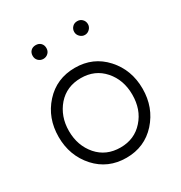

<svg xmlns="http://www.w3.org/2000/svg" viewBox="-169 -833 916 969"><g transform="rotate(-30 289.0 -349.0)"><path d="M176 -710Q158 -710 147 -699Q136 -688 136 -670Q136 -653 147 -642Q159 -630 176 -630Q193 -630 205 -642Q216 -653 216 -670Q216 -688 205 -699Q194 -710 176 -710ZM418 -710Q401 -710 390 -699Q378 -687 378 -670Q378 -654 390 -642Q402 -630 418 -630Q434 -630 446 -642Q458 -654 458 -670Q458 -687 446 -699Q435 -710 418 -710ZM290 -452Q372 -452 423 -394Q474 -336 474 -250Q474 -207 461.5 -171Q449 -135 423 -106Q372 -48 290 -48Q207 -48 156 -106Q105 -165 105 -250Q105 -293 118 -329Q131 -365 156 -394Q207 -452 290 -452ZM290 -512Q183 -512 114 -436Q45 -360 45 -250Q45 -141 114 -64Q183 12 290 12Q396 12 465 -64Q534 -141 534 -250Q534 -360 465 -436Q396 -512 290 -512Z"/></g></svg>

Font: Unageo
Style: Light
Weight: 300
Designer: Richard Sepsi
Foundry: Richard Sepsi
Version: Version 2.000